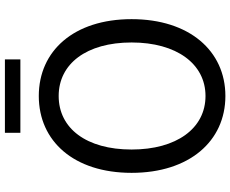

<svg xmlns="http://www.w3.org/2000/svg" viewBox="-98 -827 938 782"><g transform="rotate(-90 371.0 -436.0)"><path d="M371 13C555 13 684 -134 684 -369C684 -604 555 -747 371 -747C187 -747 58 -604 58 -369C58 -134 187 13 371 13ZM371 -68C239 -68 153 -186 153 -369C153 -553 239 -666 371 -666C502 -666 589 -553 589 -369C589 -186 502 -68 371 -68ZM221 -822H520V-885H221Z"/></g></svg>

Font: Source Han Sans HK
Style: Regular
Weight: 400
Designer: Ryoko NISHIZUKA 西塚涼子 (kana, bopomofo & ideographs); Paul D. Hunt (Latin, Greek & Cyrillic); Sandoll Communications 산돌커뮤니
Foundry: Adobe
Version: Version 2.000;hotconv 1.0.107;makeotfexe 2.5.65593